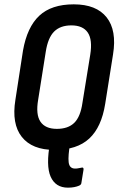

<svg xmlns="http://www.w3.org/2000/svg" viewBox="-20 -683 547 885"><path d="M293 182Q236 182 213.5 131.5Q191 81 211 -27Q213 -33 217 -35.5Q221 -38 225 -38L297 -39Q306 -39 304 -27Q293 36 296.5 65Q300 94 326 94Q335 94 341.5 92.5Q348 91 355 90Q360 88 363 90.5Q366 93 365 99L355 161Q354 169 344 173Q335 177 322 179.5Q309 182 293 182ZM231 8Q128 8 80.5 -52Q33 -112 51 -223L86 -450Q105 -558 161 -610.5Q217 -663 320 -663Q424 -663 471.5 -603Q519 -543 501 -432L465 -205Q448 -97 391.5 -44.5Q335 8 231 8ZM242 -89Q294 -89 322.5 -117Q351 -145 360 -209L396 -431Q407 -500 384.5 -533Q362 -566 309 -566Q258 -566 229.5 -537.5Q201 -509 191 -445L156 -224Q144 -155 166.5 -122Q189 -89 242 -89Z"/></svg>

Font: Sofia Sans Condensed
Style: Bold Italic
Weight: 700
Italic angle: -9°
Version: Version 4.100